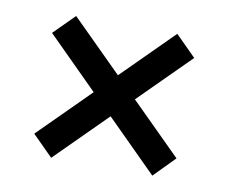

<svg xmlns="http://www.w3.org/2000/svg" viewBox="-53 -562 614 516"><g transform="rotate(10 254.0 -304.5)"><path d="M116 -111 60 -167 392 -498 448 -442ZM392 -111 60 -442 116 -498 448 -168Z"/></g></svg>

Font: Bricolage Grotesque 20pt
Style: Regular
Weight: 400
Version: Version 1.001;gftools[0.9.33.dev8+g029e19f]